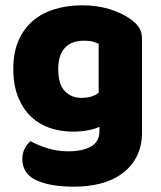

<svg xmlns="http://www.w3.org/2000/svg" viewBox="-20 -521 607 722"><path d="M289 -501Q346 -501 392.5 -486.5Q439 -472 471 -449Q491 -435 502.5 -418Q514 -401 514 -374V-24Q514 29 494 67.5Q474 106 439.5 131.5Q405 157 358.5 169Q312 181 259 181Q168 181 116 156.5Q64 132 64 77Q64 54 73.5 36.5Q83 19 95 10Q124 26 160.5 37Q197 48 236 48Q290 48 322 30Q354 12 354 -28V-44Q313 -26 254 -26Q209 -26 168.5 -39.5Q128 -53 97.5 -81.5Q67 -110 48.5 -155Q30 -200 30 -262Q30 -323 49.5 -368Q69 -413 103.5 -442.5Q138 -472 185.5 -486.5Q233 -501 289 -501ZM351 -356Q344 -360 330.5 -364Q317 -368 297 -368Q248 -368 223.5 -340.5Q199 -313 199 -262Q199 -204 223.5 -178.5Q248 -153 286 -153Q327 -153 351 -172Z"/></svg>

Font: Baloo
Style: Regular
Weight: 400
Designer: Sarang Kulkarni and Ek Type
Foundry: Ek Type
Version: Version 1.443;PS 1.000;hotconv 16.6.51;makeotf.lib2.5.65220;